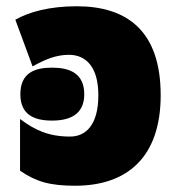

<svg xmlns="http://www.w3.org/2000/svg" viewBox="-20 -583 572 613"><path d="M225 -563C138 -563 73 -545 29 -520L84 -371C122 -392 157 -408 200 -408C254 -408 294 -370 294 -279C294 -183 253 -147 204 -147C136 -147 92 -167 44 -203V-38C95 -3 139 10 220 10C385 10 493 -80 493 -279C493 -483 387 -563 225 -563ZM146 -367C90 -367 45 -350 45 -282C45 -216 90 -198 146 -198C201 -198 249 -216 249 -282C249 -350 201 -367 146 -367Z"/></svg>

Font: Noto Sans UI Black
Style: Regular
Weight: 900
Designer: Monotype Design Team
Foundry: Monotype Imaging Inc.
Version: Version 1.901